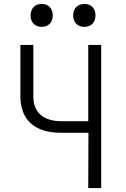

<svg xmlns="http://www.w3.org/2000/svg" viewBox="-20 -959 640 979"><path d="M410 -822C445 -822 467 -845 467 -880C467 -916 445 -939 410 -939C376 -939 353 -916 353 -880C353 -845 376 -822 410 -822ZM193 -822C227 -822 249 -845 249 -880C249 -916 227 -939 193 -939C158 -939 136 -916 136 -880C136 -845 158 -822 193 -822ZM430 0H496V-730H430V-341H294C201 -341 150 -385 150 -468V-730H84V-468C84 -348 157 -282 290 -282H431Z"/></svg>

Font: JetBrains Mono ExtraLight
Style: Regular
Weight: 240
Monospace: yes
Designer: Philipp Nurullin, Konstantin Bulenkov
Foundry: JetBrains
Version: Version 2.305